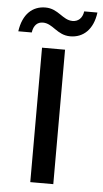

<svg xmlns="http://www.w3.org/2000/svg" viewBox="-77 -747 418 781"><g transform="rotate(5 132.0 -356.5)"><path d="M77 -549V0H171V-549ZM-25 -607H30C34 -637 50 -651 72 -651C113 -651 133 -605 187 -605C240 -605 280 -641 289 -711H235C231 -682 213 -668 191 -668C150 -668 130 -713 77 -713C24 -713 -15 -678 -25 -607Z"/></g></svg>

Font: Malmofest
Style: Regular
Weight: 400
Designer: Jonny Pinhorn (Poppins), Kolossal
Version: Version 1.004;Glyphs 3.1.2 (3151)